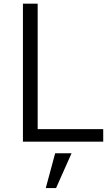

<svg xmlns="http://www.w3.org/2000/svg" viewBox="-20 -751 575 1018"><path d="M101.6 0V-731.4H179.7V-66.4H527.3V0ZM222.7 246.1 272.5 61.5H359.4L277.3 246.1Z"/></svg>

Font: Gothic A1
Style: Regular
Weight: 400
Designer: HanYang I&C Co.,Ltd.
Foundry: HanYang I&C Co.,Ltd.
Version: Version 2.50